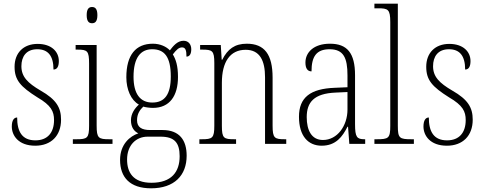

<svg xmlns="http://www.w3.org/2000/svg" viewBox="-20 -780 2624 1041"><path d="M171 10C257 10 311 -44 311 -131C311 -196 286 -240 200 -289C130 -330 96 -364 96 -421C96 -473 122 -513 182 -513C240 -513 270 -478 270 -403C290 -403 299 -420 299 -449C299 -500 259 -542 184 -542C107 -542 59 -493 59 -418C59 -346 91 -310 183 -252C257 -209 273 -176 273 -129C273 -60 237 -19 172 -19C100 -19 73 -66 73 -143C56 -143 44 -128 44 -94C44 -45 80 10 171 10Z M479 -654C496 -654 508 -664 508 -698C508 -732 496 -742 479 -742C462 -742 450 -732 450 -698C450 -664 462 -654 479 -654ZM375 0H590V-25H573C514 -25 504 -31 504 -99V-536H390V-511H400C454 -511 463 -504 463 -435V-98C463 -31 453 -25 394 -25H375Z M799 241C925 241 992 171 992 64C992 -19 954 -75 861 -75H794C750 -75 723 -89 723 -128C723 -163 739 -185 757 -202C768 -198 794 -195 809 -195C900 -195 945 -260 945 -363C945 -424 933 -459 917 -485C937 -511 950 -523 967 -523C986 -523 991 -507 991 -473C1009 -473 1017 -489 1017 -513C1017 -538 1003 -559 975 -559C941 -559 918 -529 901 -507C882 -527 849 -543 809 -543C716 -543 665 -482 665 -361C665 -295 690 -237 733 -213C712 -194 690 -165 690 -128C690 -88 709 -67 730 -57C685 -42 631 2 631 87C631 181 684 241 799 241ZM806 -224C740 -224 704 -271 704 -364C704 -468 743 -513 805 -513C871 -513 906 -473 906 -365C906 -268 873 -224 806 -224ZM801 211C701 211 669 154 669 85C669 7 718 -39 780 -39H851C926 -39 954 -6 954 67C954 152 910 211 801 211Z M1061 0H1260V-25H1252C1193 -25 1183 -30 1183 -98V-331C1183 -444 1227 -510 1312 -510C1389 -510 1417 -451 1417 -361V0H1532V-25H1525C1468 -25 1458 -31 1458 -99V-359C1458 -485 1414 -543 1318 -543C1253 -543 1214 -514 1185 -456H1182L1177 -536H1065V-511H1075C1131 -511 1142 -506 1142 -438V-99C1142 -31 1132 -25 1073 -25H1061Z M1724 10C1801 10 1837 -39 1864 -93H1867L1874 0H1960V-25H1957C1915 -25 1905 -36 1905 -107V-372C1905 -493 1862 -543 1769 -543C1681 -543 1636 -496 1636 -441C1636 -410 1647 -393 1669 -393C1669 -473 1695 -513 1767 -513C1843 -513 1864 -466 1864 -371V-307L1795 -304C1663 -299 1601 -252 1601 -147C1601 -41 1652 10 1724 10ZM1731 -21C1669 -21 1643 -74 1643 -145C1643 -226 1683 -273 1799 -278L1864 -281V-186C1864 -98 1809 -21 1731 -21Z M2010 0H2224V-25H2212C2146 -25 2137 -30 2137 -98V-760H2010V-735H2029C2084 -735 2096 -730 2096 -660V-98C2096 -30 2087 -25 2021 -25H2010Z M2403 10C2489 10 2543 -44 2543 -131C2543 -196 2518 -240 2432 -289C2362 -330 2328 -364 2328 -421C2328 -473 2354 -513 2414 -513C2472 -513 2502 -478 2502 -403C2522 -403 2531 -420 2531 -449C2531 -500 2491 -542 2416 -542C2339 -542 2291 -493 2291 -418C2291 -346 2323 -310 2415 -252C2489 -209 2505 -176 2505 -129C2505 -60 2469 -19 2404 -19C2332 -19 2305 -66 2305 -143C2288 -143 2276 -128 2276 -94C2276 -45 2312 10 2403 10Z"/></svg>

Font: Noto Serif Georgian Condensed ExtraLight
Style: Regular
Weight: 200
Width: 3
Designer: Monotype Design Team, Akaki Razmadze
Foundry: Google LLC
Version: Version 2.003